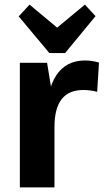

<svg xmlns="http://www.w3.org/2000/svg" viewBox="-20 -812 449 832"><path d="M66 -540H184L216 -344V0H66ZM181 -294Q181 -420 223.5 -485Q266 -550 349 -550Q364 -550 379.5 -547.5Q395 -545 409 -541L401 -414Q372 -422 341 -422Q278 -422 247 -382Q216 -342 216 -261ZM394 -742 262 -582H194L61 -741L108 -792L270 -657H185L348 -792Z"/></svg>

Font: Pathway Extreme SemiCondensed
Style: Bold
Weight: 700
Width: 4
Version: Version 1.001;gftools[0.9.26]